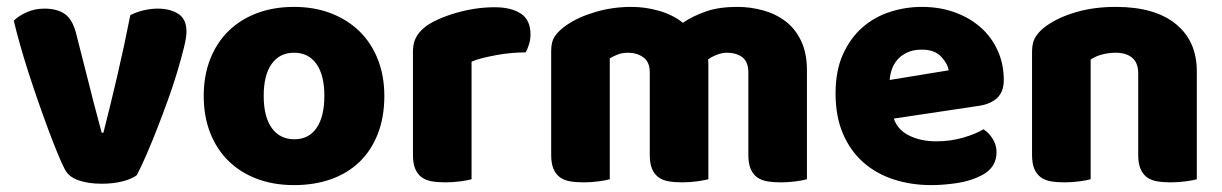

<svg xmlns="http://www.w3.org/2000/svg" viewBox="-20 -521 3545 557"><path d="M377 -13Q363 -2 336 5Q309 12 275 12Q236 12 207.5 2Q179 -8 168 -30Q159 -47 146.5 -77.5Q134 -108 120 -145.5Q106 -183 91 -226Q76 -269 62.5 -311Q49 -353 38 -392Q27 -431 20 -461Q34 -475 57.5 -485.5Q81 -496 109 -496Q144 -496 166.5 -481.5Q189 -467 200 -427L239 -274Q250 -229 260 -192.5Q270 -156 275 -136H280Q299 -210 320 -300Q341 -390 358 -477Q375 -486 396.5 -491Q418 -496 438 -496Q473 -496 497 -481Q521 -466 521 -429Q521 -413 513.5 -382.5Q506 -352 494.5 -313.5Q483 -275 467.5 -232Q452 -189 436 -148Q420 -107 404.5 -71.5Q389 -36 377 -13Z M1095 -243Q1095 -181 1076 -132.5Q1057 -84 1022.5 -51Q988 -18 940 -1Q892 16 833 16Q774 16 726 -2Q678 -20 643.5 -53.5Q609 -87 590 -135Q571 -183 571 -243Q571 -302 590 -350Q609 -398 643.5 -431.5Q678 -465 726 -483Q774 -501 833 -501Q892 -501 940 -482.5Q988 -464 1022.5 -430.5Q1057 -397 1076 -349Q1095 -301 1095 -243ZM745 -243Q745 -182 768.5 -149.5Q792 -117 834 -117Q876 -117 898.5 -150Q921 -183 921 -243Q921 -303 898 -335.5Q875 -368 833 -368Q791 -368 768 -335.5Q745 -303 745 -243Z M1348 -1Q1338 2 1316.5 5Q1295 8 1272 8Q1250 8 1232.5 5Q1215 2 1203 -7Q1191 -16 1184.5 -31.5Q1178 -47 1178 -72V-372Q1178 -395 1186.5 -411.5Q1195 -428 1211 -441Q1227 -454 1250.5 -464.5Q1274 -475 1301 -483Q1328 -491 1357 -495.5Q1386 -500 1415 -500Q1463 -500 1491 -481.5Q1519 -463 1519 -421Q1519 -407 1515 -393.5Q1511 -380 1505 -369Q1484 -369 1462 -367Q1440 -365 1419 -361Q1398 -357 1379.5 -352.5Q1361 -348 1348 -342Z M1812 -501Q1853 -501 1892.5 -489.5Q1932 -478 1961 -455Q1991 -475 2028.5 -488Q2066 -501 2119 -501Q2157 -501 2193.5 -491Q2230 -481 2258.5 -459.5Q2287 -438 2304 -402.5Q2321 -367 2321 -316V-1Q2311 2 2289.5 5Q2268 8 2245 8Q2223 8 2205.5 5Q2188 2 2176 -7Q2164 -16 2157.5 -31.5Q2151 -47 2151 -72V-311Q2151 -341 2134 -354.5Q2117 -368 2088 -368Q2074 -368 2058 -361.5Q2042 -355 2034 -348Q2035 -344 2035 -340.5Q2035 -337 2035 -334V-1Q2024 2 2002.5 5Q1981 8 1959 8Q1937 8 1919.5 5Q1902 2 1890 -7Q1878 -16 1871.5 -31.5Q1865 -47 1865 -72V-311Q1865 -341 1846.5 -354.5Q1828 -368 1802 -368Q1784 -368 1771 -362.5Q1758 -357 1749 -352V-1Q1739 2 1717.5 5Q1696 8 1673 8Q1651 8 1633.5 5Q1616 2 1604 -7Q1592 -16 1585.5 -31.5Q1579 -47 1579 -72V-374Q1579 -401 1590.5 -417Q1602 -433 1622 -447Q1656 -471 1706.5 -486Q1757 -501 1812 -501Z M2682 16Q2623 16 2572.5 -0.5Q2522 -17 2484.5 -50Q2447 -83 2425.5 -133Q2404 -183 2404 -250Q2404 -316 2425.5 -363.5Q2447 -411 2482 -441.5Q2517 -472 2562 -486.5Q2607 -501 2654 -501Q2707 -501 2750.5 -485Q2794 -469 2825.5 -441Q2857 -413 2874.5 -374Q2892 -335 2892 -289Q2892 -255 2873 -237Q2854 -219 2820 -214L2573 -177Q2584 -144 2618 -127.5Q2652 -111 2696 -111Q2737 -111 2773.5 -121.5Q2810 -132 2833 -146Q2849 -136 2860 -118Q2871 -100 2871 -80Q2871 -35 2829 -13Q2797 4 2757 10Q2717 16 2682 16ZM2654 -377Q2630 -377 2612.5 -369Q2595 -361 2584 -348.5Q2573 -336 2567.5 -320.5Q2562 -305 2561 -289L2732 -317Q2729 -337 2710 -357Q2691 -377 2654 -377Z M3282 -308Q3282 -339 3264.5 -353.5Q3247 -368 3217 -368Q3197 -368 3177.5 -363Q3158 -358 3144 -348V-1Q3134 2 3112.5 5Q3091 8 3068 8Q3046 8 3028.5 5Q3011 2 2999 -7Q2987 -16 2980.5 -31.5Q2974 -47 2974 -72V-372Q2974 -399 2985.5 -416Q2997 -433 3017 -447Q3051 -471 3102.5 -486Q3154 -501 3217 -501Q3330 -501 3391 -451.5Q3452 -402 3452 -314V-1Q3442 2 3420.5 5Q3399 8 3376 8Q3354 8 3336.5 5Q3319 2 3307 -7Q3295 -16 3288.5 -31.5Q3282 -47 3282 -72Z"/></svg>

Font: Baloo Thambi
Style: Regular
Weight: 400
Designer: Aadarsh Rajan and Ek Type
Foundry: Ek Type
Version: Version 1.100;PS 1.000;hotconv 1.0.88;makeotf.lib2.5.647800;